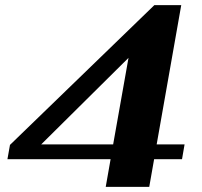

<svg xmlns="http://www.w3.org/2000/svg" viewBox="-20 -730 788 750"><path d="M412 -108H9L19 -164L583 -710H688L592 -166H701L691 -108H582L563 0H393ZM422 -166 482 -504 141 -166Z"/></svg>

Font: Fahkwang
Style: Bold Italic
Weight: 700
Italic angle: -10°
Designer: Suppakit Chalermlarp | Katatrad Co.,Ltd.
Foundry: Cadson Demak Co.,Ltd.
Version: Version 1.000; ttfautohint (v1.6)